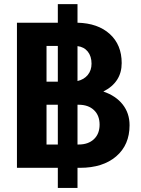

<svg xmlns="http://www.w3.org/2000/svg" viewBox="-20 -812 681 929"><path d="M259.8 97.2V0H62V-702.1H259.8V-792H355V-702.1Q453.6 -699.7 511.2 -647.5Q568.8 -595.2 568.8 -506.8Q568.8 -414.1 480 -369.1Q540.5 -348.6 573.7 -306.4Q606.9 -264.2 606.9 -206.1Q606.9 -110.8 542.2 -55.4Q477.5 0 367.2 0H355V97.2ZM360.8 -305.2H355V-112.8H360.8Q407.2 -112.8 434.6 -138.7Q461.9 -164.6 461.9 -209Q461.9 -253.4 434.6 -279.3Q407.2 -305.2 360.8 -305.2ZM205.1 -112.8H259.8V-305.2H205.1ZM205.1 -589.8V-417H259.8V-589.8ZM422.9 -503.9Q422.9 -539.6 404.8 -562.3Q386.7 -585 355 -588.9V-419.9Q386.7 -427.2 404.8 -449.5Q422.9 -471.7 422.9 -503.9Z"/></svg>

Font: LT Superior
Style: Bold
Weight: 400
Designer: Daniel Lyons
Foundry: LyonsType
Version: Version 1.000